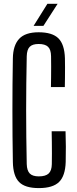

<svg xmlns="http://www.w3.org/2000/svg" viewBox="-20 -975 400 1003"><path d="M182.7 7.6Q110.7 7.6 79.6 -24.2Q48.5 -56 47.2 -129Q45.9 -197.5 45.4 -264.9Q44.9 -332.4 44.9 -399.7Q44.9 -466.9 45.4 -534.6Q45.9 -602.3 47.2 -670.6Q48.3 -737.9 80 -772.1Q111.7 -806.4 181.9 -806.4Q253 -806.4 285 -774.9Q317 -743.3 319.2 -670.4Q319.7 -651.5 319.7 -623.3Q319.7 -595.1 319.4 -567.1Q319.1 -539.2 318.6 -520.3H246.1Q246.6 -545.5 246.9 -573.2Q247.2 -600.8 247.2 -628.8Q247.2 -656.9 246.7 -681.7Q246.2 -716.1 230.9 -730.6Q215.7 -745.2 181.9 -745.2Q149.8 -745.2 135.3 -730.6Q120.7 -716.1 119.7 -681.7Q118.1 -608.9 117.4 -539Q116.6 -469.1 116.6 -399.8Q116.6 -330.5 117.4 -260.4Q118.1 -190.4 119.7 -117.7Q120.7 -83.7 135.5 -68.6Q150.2 -53.6 182.7 -53.6Q218.2 -53.6 234.2 -68.6Q250.2 -83.7 250.7 -117.7Q251.2 -144.4 251.2 -174.1Q251.3 -203.7 250.8 -233.3Q250.4 -262.9 249.9 -289.3H322.4Q323.8 -248.2 324 -209.1Q324.2 -170.1 323.2 -129Q321 -56 288.4 -24.2Q255.9 7.6 182.7 7.6ZM155.6 -840 227.6 -955.2H281L206.9 -840Z"/></svg>

Font: Big Shoulders Display SC Thin
Style: Regular
Weight: 100
Designer: Patric King
Foundry: XO Type Co
Version: Version 2.002